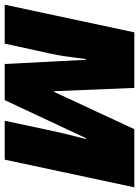

<svg xmlns="http://www.w3.org/2000/svg" viewBox="89 -686 593 819"><g transform="rotate(90 385.5 -276.5)"><path d="M-4 0H162L204 -192C214 -234 220 -287 228 -347H231L249 0H403L565 -346H569C563 -319 550 -277 532 -192L491 0H657L775 -553H527L368 -211H365L351 -553H114Z"/></g></svg>

Font: Noto Sans SemiCondensed Black
Style: Italic
Weight: 900
Width: 4
Italic angle: -12°
Designer: Monotype Design Team
Foundry: Monotype Imaging Inc.
Version: Version 2.013